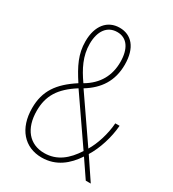

<svg xmlns="http://www.w3.org/2000/svg" viewBox="-179 -822 837 930"><g transform="rotate(30 240.0 -357.0)"><path d="M215 -724C147 -724 103 -672 103 -584C103 -513 130 -460 175 -391C84 -332 41 -271 41 -175C41 -61 104 10 200 10C282 10 337 -38 376 -97L442 0H470L390 -119C422 -170 446 -245 451 -312H427C423 -251 401 -183 375 -141L209 -382C282 -427 325 -489 325 -581C325 -676 280 -724 215 -724ZM215 -700C270 -700 300 -655 300 -581C300 -507 268 -445 196 -403C156 -460 127 -516 127 -584C127 -655 159 -700 215 -700ZM188 -370 361 -119C321 -57 272 -15 200 -15C118 -15 67 -75 67 -175C67 -258 101 -315 188 -370Z"/></g></svg>

Font: Noto Sans Armenian Condensed Thin
Style: Regular
Weight: 100
Width: 3
Designer: Monotype Design Team
Foundry: Monotype Imaging Inc.
Version: Version 2.008